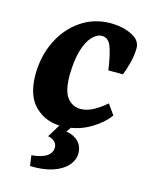

<svg xmlns="http://www.w3.org/2000/svg" viewBox="-100 -503 609 769"><g transform="rotate(15 204.5 -118.0)"><path d="M176 13Q113 13 69 -29.5Q25 -72 25 -162Q26 -238 56.5 -300Q87 -362 141 -399Q195 -436 264 -436Q289 -436 312.5 -431Q336 -426 356 -415Q373 -406 381 -393.5Q389 -381 389 -366Q389 -338 381 -306Q373 -274 363 -251H303Q293 -319 281 -348.5Q269 -378 243 -378Q222 -378 202.5 -357Q183 -336 171 -295Q159 -254 158 -194Q158 -127 179.5 -100Q201 -73 235 -73Q262 -73 290 -89Q318 -105 339 -124L369 -82Q343 -45 292 -16Q241 13 176 13ZM235 -15 204 29Q236 34 254.5 53Q273 72 273 101Q273 130 251.5 153.5Q230 177 191 189.5Q152 202 99 200L93 157Q136 153 156 139Q176 125 176 103Q176 88 165 78.5Q154 69 138 66L188 -15Z"/></g></svg>

Font: Rasa
Style: Bold Italic
Weight: 700
Italic angle: -7.10001°
Designer: Anna Giedrys (Yrsa+Rasa design), David Brezina (Yrsa art-direction, Rasa art-direction, design)
Foundry: Rosetta Type Foundry
Version: Version 2.004